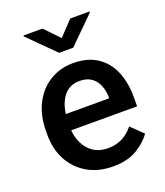

<svg xmlns="http://www.w3.org/2000/svg" viewBox="-139 -844 815 949"><g transform="rotate(-20 268.0 -370.0)"><path d="M293.5 9.8Q215.3 9.8 158.2 -23.9Q101.1 -57.6 70.3 -115.5Q39.6 -173.3 39.6 -246.1V-265.6Q39.6 -348.6 70.8 -409.9Q102.1 -471.2 156.5 -504.6Q210.9 -538.1 279.3 -538.1Q355 -538.1 405 -505.1Q455.1 -472.2 480 -413.8Q504.9 -355.5 504.9 -279.3V-229H158.2Q163.1 -166 200.2 -124.8Q237.3 -83.5 300.3 -83.5Q342.8 -83.5 376 -100.6Q409.2 -117.7 433.6 -148.9L495.6 -88.9Q470.2 -51.3 420.4 -20.8Q370.6 9.8 293.5 9.8ZM278.8 -444.3Q229 -444.3 199 -409.4Q168.9 -374.5 160.6 -313.5H388.7V-322.8Q387.7 -354.5 376.5 -382.3Q365.2 -410.2 341.6 -427.2Q317.9 -444.3 278.8 -444.3ZM196.8 -750 270 -673.3 342.8 -750H443.8V-744.6L307.1 -609.4H232.9L96.7 -745.1V-750Z"/></g></svg>

Font: Vazirmatn RD FD Medium
Style: Regular
Weight: 500
Designer: Saber Rastikerdar
Foundry: Saber Rastikerdar
Version: Version 33.003